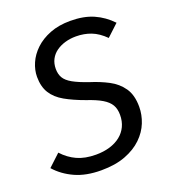

<svg xmlns="http://www.w3.org/2000/svg" viewBox="-132 -797 803 906"><g transform="rotate(-20 269.0 -344.5)"><path d="M324 -701Q392 -701 440.5 -679.5Q489 -658 527 -618L468 -563Q435 -596 400 -609.5Q365 -623 324 -623Q295 -623 269.5 -615.5Q244 -608 224.5 -594Q205 -580 194 -559Q183 -538 183 -511Q183 -485 194 -466Q205 -447 233.5 -431Q262 -415 312 -398Q360 -383 401 -361.5Q442 -340 467 -304Q492 -268 492 -209Q492 -169 476.5 -130Q461 -91 428 -59Q395 -27 344 -7.5Q293 12 222 12Q146 12 91 -13Q36 -38 -1 -80L59 -136Q90 -102 129.5 -84Q169 -66 224 -66Q262 -66 293.5 -75.5Q325 -85 347.5 -103Q370 -121 382 -146.5Q394 -172 394 -204Q394 -234 382 -254.5Q370 -275 342.5 -291.5Q315 -308 267 -324Q209 -345 168.5 -368Q128 -391 107.5 -424Q87 -457 87 -506Q87 -540 102 -574.5Q117 -609 147 -637.5Q177 -666 221.5 -683.5Q266 -701 324 -701Z"/></g></svg>

Font: Fira Sans Variable
Style: Italic
Weight: 397
Italic angle: -8°
Designer: Carrois Corporate & Edenspiekermann AG
Foundry: Carrois Corporate GbR & Edenspiekermann AG
Version: Version 4.202